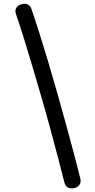

<svg xmlns="http://www.w3.org/2000/svg" viewBox="-20 -870 512 1035"><path d="M151 -817Q170 -762 193 -689.5Q216 -617 240.5 -534.5Q265 -452 289.5 -365.5Q314 -279 337 -195.5Q360 -112 379.5 -38.5Q399 35 413 92Q418 113 408 126.5Q398 140 381 144Q365 148 348.5 141.5Q332 135 327 113Q313 56 293.5 -17.5Q274 -91 251.5 -174.5Q229 -258 204 -344Q179 -430 154.5 -512.5Q130 -595 107.5 -667.5Q85 -740 66 -794Q59 -816 69 -829.5Q79 -843 96 -847Q113 -853 129 -846Q145 -839 151 -817Z"/></svg>

Font: Playpen Sans Thai
Style: Regular
Weight: 400
Designer: Sirin Gunkloy, Laura Meseguer, Veronika Burian, José Scaglione
Foundry: TypeTogether
Version: Version 2.000